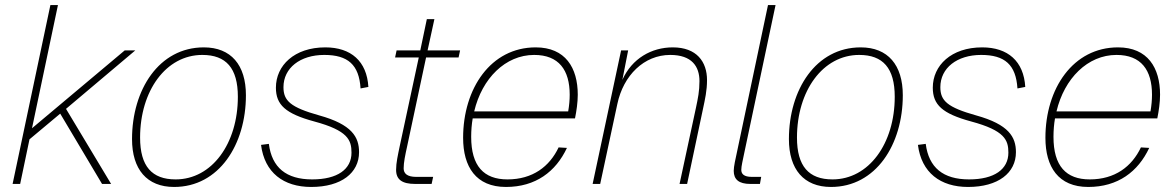

<svg xmlns="http://www.w3.org/2000/svg" viewBox="-20 -730 4664 762"><path d="M30 0H60L97 -177L219 -279L385 0H421L242 -298L517 -530H475L107 -221L210 -710H180Z M671 12C849 12 956 -156 956 -352C956 -472 897 -542 789 -542C611 -542 504 -374 504 -178C504 -58 563 12 671 12ZM677 -18C583 -18 536 -70 536 -184C536 -370 639 -512 783 -512C877 -512 924 -460 924 -346C924 -160 821 -18 677 -18Z M1215 12C1335 12 1405 -44 1405 -126C1405 -186 1377 -236 1247 -272C1133 -304 1105 -330 1105 -384C1105 -460 1171 -512 1267 -512C1361 -512 1405 -473 1411 -379L1442 -385C1436 -487 1373 -542 1271 -542C1148 -542 1075 -470 1075 -382C1075 -314 1113 -279 1227 -248C1361 -212 1375 -174 1375 -124C1375 -58 1319 -18 1219 -18C1116 -18 1059 -65 1047 -159L1016 -155C1030 -45 1105 12 1215 12Z M1628 0H1693L1699 -28H1632C1595 -28 1582 -42 1582 -62C1582 -85 1588 -114 1596 -150L1671 -502H1800L1806 -530H1677L1704 -654H1674L1648 -530H1554L1548 -502H1642L1566 -148C1559 -114 1552 -84 1552 -56C1552 -17 1576 0 1628 0Z M1988 12C2106 12 2186 -49 2230 -143L2197 -145C2161 -69 2094 -18 1994 -18C1900 -18 1850 -71 1850 -187C1850 -212 1852 -237 1856 -260H2262C2268 -289 2273 -324 2273 -354C2273 -461 2224 -542 2106 -542C1928 -542 1818 -379 1818 -183C1818 -68 1869 12 1988 12ZM2100 -512C2198 -512 2241 -452 2241 -354C2241 -333 2239 -311 2235 -288H1862C1893 -419 1986 -512 2100 -512Z M2332 0H2362L2430 -317C2454 -431 2536 -512 2640 -512C2726 -512 2756 -466 2756 -408C2756 -368 2750 -340 2742 -302L2677 0H2707L2770 -298C2778 -336 2786 -370 2786 -412C2786 -485 2745 -542 2650 -542C2566 -542 2488 -498 2450 -413L2473 -530H2445Z M2958 0H2996L3001 -28H2964C2932 -28 2922 -40 2922 -56C2922 -71 2928 -94 2934 -124L3058 -710H3028L2906 -132C2899 -100 2892 -69 2892 -52C2892 -18 2912 0 2958 0Z M3278 12C3456 12 3563 -156 3563 -352C3563 -472 3504 -542 3396 -542C3218 -542 3111 -374 3111 -178C3111 -58 3170 12 3278 12ZM3284 -18C3190 -18 3143 -70 3143 -184C3143 -370 3246 -512 3390 -512C3484 -512 3531 -460 3531 -346C3531 -160 3428 -18 3284 -18Z M3822 12C3942 12 4012 -44 4012 -126C4012 -186 3984 -236 3854 -272C3740 -304 3712 -330 3712 -384C3712 -460 3778 -512 3874 -512C3968 -512 4012 -473 4018 -379L4049 -385C4043 -487 3980 -542 3878 -542C3755 -542 3682 -470 3682 -382C3682 -314 3720 -279 3834 -248C3968 -212 3982 -174 3982 -124C3982 -58 3926 -18 3826 -18C3723 -18 3666 -65 3654 -159L3623 -155C3637 -45 3712 12 3822 12Z M4299 12C4417 12 4497 -49 4541 -143L4508 -145C4472 -69 4405 -18 4305 -18C4211 -18 4161 -71 4161 -187C4161 -212 4163 -237 4167 -260H4573C4579 -289 4584 -324 4584 -354C4584 -461 4535 -542 4417 -542C4239 -542 4129 -379 4129 -183C4129 -68 4180 12 4299 12ZM4411 -512C4509 -512 4552 -452 4552 -354C4552 -333 4550 -311 4546 -288H4173C4204 -419 4297 -512 4411 -512Z"/></svg>

Font: Geist Thin
Style: Italic
Weight: 100
Italic angle: -12°
Designer: Basement.studio, Andrés Briganti, Mateo Zaragoza
Foundry: Basement.studio, Vercel, Andrés Briganti, Guido Ferreyra, Mateo Zaragoza
Version: Version 1.500